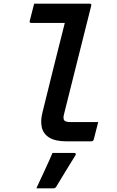

<svg xmlns="http://www.w3.org/2000/svg" viewBox="-20 -770 640 1046"><path d="M166 -750H469Q480 -750 477 -739Q440 -591 403 -444.5Q366 -298 329 -149Q322 -123 331 -113Q336 -109 343.5 -107Q351 -105 364 -105H515Q509 -82 503 -58Q497 -34 491 -11Q488 0 477 0H343Q280 0 247.5 -21Q215 -42 207.5 -77.5Q200 -113 211 -156Q242 -282 272 -402.5Q302 -523 333 -645H151Q139 -645 142 -656Q148 -679 154 -703Q160 -727 166 -750ZM266 63H383Q389 63 392 66.5Q395 70 391 76Q364 119 339.5 159.5Q315 200 287 246Q285 250 281 253Q277 256 270 256H178Q201 206 224 157Q247 108 266 63Z"/></svg>

Font: Recursive Mn Lnr St SmB
Style: Italic
Weight: 600
Italic angle: -15°
Monospace: yes
Version: Version 1.079;hotconv 1.0.112;makeotfexe 2.5.65598; ttfautoh